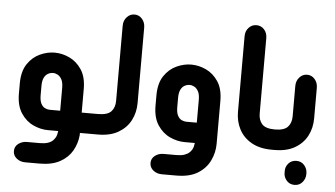

<svg xmlns="http://www.w3.org/2000/svg" viewBox="-54 -722 1723 987"><g transform="rotate(5 808.0 -228.0)"><path d="M467 0H375V12Q371 55 350 92Q329 129 287.5 152Q246 175 183 175H108Q82 175 63.5 160Q45 145 45 122Q45 99 63.5 84.5Q82 70 108 70H174Q199 70 215.5 64.5Q232 59 241 50Q250 41 255 31Q260 21 261 11L263 0H210Q172 0 134 -17.5Q96 -35 70.5 -73.5Q45 -112 45 -174V-226Q45 -289 70.5 -327Q96 -365 134 -382.5Q172 -400 210 -400Q249 -400 286.5 -382.5Q324 -365 349.5 -327Q375 -289 375 -226V-105H467ZM264 -105V-223Q264 -251 255.5 -266.5Q247 -282 235 -288.5Q223 -295 211 -295Q198 -295 185.5 -288.5Q173 -282 165 -266.5Q157 -251 157 -223V-176Q157 -148 165 -132.5Q173 -117 185.5 -111Q198 -105 211 -105Z M455 0V-105H459Q508 -105 527 -125.5Q546 -146 546 -180V-568Q546 -595 562.5 -613Q579 -631 602 -631Q625 -631 641 -613Q657 -595 657 -568V-179Q657 -130 636 -89.5Q615 -49 573 -24.5Q531 0 468 0Z M968 0H915Q877 0 839 -17.5Q801 -35 775.5 -73.5Q750 -112 750 -174V-226Q750 -289 775.5 -327Q801 -365 839 -382.5Q877 -400 915 -400Q954 -400 991.5 -382.5Q1029 -365 1054.5 -327Q1080 -289 1080 -226V-5Q1080 40 1060 81.5Q1040 123 998 149Q956 175 888 175H813Q787 175 768.5 160Q750 145 750 122Q750 99 768.5 84.5Q787 70 813 70H879Q904 70 920 64.5Q936 59 945.5 50Q955 41 960 31Q965 21 966 11ZM969 -105V-223Q969 -251 960.5 -266.5Q952 -282 940 -288.5Q928 -295 916 -295Q903 -295 890.5 -288.5Q878 -282 870 -266.5Q862 -251 862 -223V-176Q862 -148 870 -132.5Q878 -117 890.5 -111Q903 -105 916 -105Z M1378 0H1365Q1302 0 1259.5 -24.5Q1217 -49 1196 -89.5Q1175 -130 1175 -179V-569Q1175 -596 1191.5 -613.5Q1208 -631 1231 -631Q1255 -631 1271 -613.5Q1287 -596 1287 -569V-180Q1287 -146 1305.5 -125.5Q1324 -105 1373 -105H1378Z M1366 0V-105H1370Q1419 -105 1438 -125.5Q1457 -146 1457 -180V-337Q1457 -364 1473.5 -382Q1490 -400 1513 -400Q1536 -400 1552 -382Q1568 -364 1568 -337V-179Q1568 -130 1547 -89.5Q1526 -49 1484 -24.5Q1442 0 1379 0ZM1497 170Q1471 170 1455.5 151.5Q1440 133 1441 110V105Q1440 82 1455.5 64Q1471 46 1497 46Q1522 46 1537.5 64Q1553 82 1553 105V110Q1553 133 1537.5 151.5Q1522 170 1497 170Z"/></g></svg>

Font: Beiruti
Style: Bold
Weight: 700
Designer: Arlette Boutros
Foundry: Boutros
Version: Version 1.41